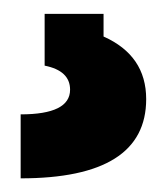

<svg xmlns="http://www.w3.org/2000/svg" viewBox="-20 -20 241 277"><path d="M44.4 0H129.4V32.7Q190.9 60.1 190.9 123Q190.9 237.3 9.8 237.3V145Q81.1 145 81.1 109.4Q81.1 82 44.4 74.7Z"/></svg>

Font: Classica
Style: Bold
Weight: 700
Designer: Wojciech Kalinowski "wmk69" (wmk69@o2.pl)
Foundry: Wojciech Kalinowski "wmk69" (wmk69@o2.pl)
Version: Version 2.1.1; 2021-05-14